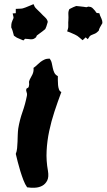

<svg xmlns="http://www.w3.org/2000/svg" viewBox="-20 -877 505 909"><path d="M207 -68.4Q211.9 -39.1 203.6 -22.5Q195.3 -5.9 180.2 2.4Q165 10.7 145.5 11.7Q126 12.7 108.4 9.8Q98.6 -3.9 90.8 -24.4Q83 -44.9 76.2 -66.9Q69.3 -88.9 64 -110.4Q58.6 -131.8 54.7 -148.4Q59.6 -160.2 61 -175.3Q62.5 -190.4 63 -206.1Q63.5 -221.7 64 -237.8Q64.5 -253.9 66.4 -268.6Q73.2 -309.6 86.4 -346.7Q99.6 -383.8 107.4 -423.8Q109.4 -432.6 106 -440.4Q102.5 -448.2 104.5 -455.1Q105.5 -459 110.4 -460.4Q115.2 -461.9 116.2 -466.8Q119.1 -477.5 117.7 -484.4Q116.2 -491.2 121.1 -501Q126 -508.8 133.3 -523.9Q140.6 -539.1 138.7 -555.7Q147.5 -561.5 155.3 -569.3Q163.1 -577.1 171.4 -583.5Q179.7 -589.8 189.9 -594.7Q200.2 -599.6 214.8 -599.6Q222.7 -589.8 225.1 -578.1Q227.5 -566.4 230 -554.7Q232.4 -543 237.3 -532.7Q242.2 -522.5 253.9 -516.6Q253.9 -508.8 253.9 -497.1Q253.9 -485.4 254.9 -474.1Q255.9 -462.9 259.3 -453.6Q262.7 -444.3 270.5 -441.4Q252.9 -394.5 237.8 -348.6Q222.7 -302.7 212.9 -256.3Q203.1 -210 200.7 -163.1Q198.2 -116.2 207 -68.4ZM463.9 -778.3 464.8 -767.6Q458 -755.9 453.6 -748Q449.2 -740.2 447.3 -731.4Q436.5 -720.7 430.7 -718.3Q424.8 -715.8 419.9 -713.9Q409.2 -710 405.3 -706.1L395.5 -691.4L385.7 -700.2L371.1 -686.5Q360.4 -695.3 355.5 -699.7Q350.6 -704.1 346.2 -707Q341.8 -710 334.5 -713.4Q327.1 -716.8 311.5 -723.6L297.9 -728.5L301.8 -741.2Q303.7 -746.1 303.2 -758.8Q302.7 -771.5 303.7 -780.3Q304.7 -795.9 303.7 -809.6Q302.7 -823.2 308.6 -834Q329.1 -844.7 340.8 -848.6Q350.6 -847.7 359.4 -846.7Q368.2 -845.7 377 -844.7Q383.8 -843.8 385.7 -843.3Q387.7 -842.8 388.2 -842.8Q388.7 -842.8 390.6 -843.3Q392.6 -843.8 398.4 -845.7L410.2 -843.8Q417 -840.8 421.4 -835.4Q425.8 -830.1 430.7 -825.2Q434.6 -817.4 438.5 -815.4L450.2 -814.5L454.1 -802.7Q459 -793 460.4 -788.6Q461.9 -784.2 463.9 -778.3ZM171.9 -816.4Q182.6 -804.7 193.4 -794.9Q204.1 -785.2 206.1 -773.4Q202.1 -757.8 199.7 -752Q197.3 -746.1 194.3 -739.3Q181.6 -728.5 165 -716.8Q159.2 -711.9 157.2 -710.9Q155.3 -710 154.8 -709.5Q154.3 -709 153.8 -707.5Q153.3 -706.1 150.4 -700.2L140.6 -693.4Q132.8 -690.4 126 -690.9Q119.1 -691.4 112.3 -692.4Q109.4 -692.4 105 -692.9Q100.6 -693.4 98.6 -693.4L90.8 -685.5L79.1 -690.4Q68.4 -695.3 64 -696.8Q59.6 -698.2 54.7 -702.1L45.9 -708Q42 -722.7 39.6 -731Q37.1 -739.3 33.2 -747.1Q33.2 -763.7 35.2 -769.5Q37.1 -775.4 39.1 -780.3Q44.9 -791 43.9 -795.9L40 -813.5L54.7 -814.5V-835Q68.4 -835.9 75.2 -835.9Q82 -835.9 87.9 -837.4Q93.8 -838.9 101.1 -841.8Q108.4 -844.7 125 -851.6L138.7 -857.4L144.5 -844.7Q146.5 -840.8 155.8 -832Q165 -823.2 171.9 -816.4Z"/></svg>

Font: Permanent Marker
Style: Regular
Weight: 400
Designer: Font Diner, Inc
Foundry: Font Diner, Inc
Version: Version 1.000